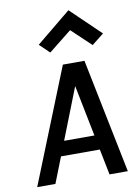

<svg xmlns="http://www.w3.org/2000/svg" viewBox="-100 -1000 752 1064"><g transform="rotate(-10 275.5 -468.0)"><path d="M21 0 279 -644H400.5L531 0H428L399 -145H180.5L123.5 0ZM212.5 -227H383L325.5 -515ZM222 -722 166.5 -775.5 361.5 -935.5 528 -775.5 460.5 -722 351.5 -825Z"/></g></svg>

Font: Karla SemiBold
Style: Italic
Weight: 600
Italic angle: -8°
Designer: Jonathan Pinhorn
Version: Version 2.004;gftools[0.9.33]